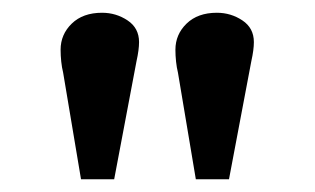

<svg xmlns="http://www.w3.org/2000/svg" viewBox="-20 -809 494 301"><path d="M107 -528 79 -695Q77 -703 76 -712.5Q75 -722 75 -731Q75 -755 92.5 -772Q110 -789 140 -789Q162 -789 180 -777Q198 -765 198 -743Q198 -731 194 -713L159 -528ZM287 -528 259 -695Q257 -703 256 -712.5Q255 -722 255 -731Q255 -755 272.5 -772Q290 -789 320 -789Q342 -789 360 -777Q378 -765 378 -743Q378 -731 374 -713L339 -528Z"/></svg>

Font: Literata 7pt SemiBold
Style: Regular
Weight: 600
Designer: Latin by Veronika Burian and Jose Scaglione. Greek by Irene Vlachou. Cyrillic by Vera Evstafieva.
Foundry: TypeTogether
Version: Version 3.002